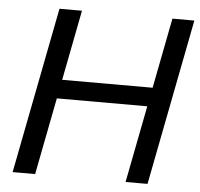

<svg xmlns="http://www.w3.org/2000/svg" viewBox="-50 -740 824 792"><g transform="rotate(5 361.5 -344.0)"><path d="M498.5 0 560.5 -318.8H186L124 0H30.8L164.6 -688H257.8L201.2 -397H575.7L632.3 -688H723.1L589.4 0Z"/></g></svg>

Font: Liberation Sans
Style: Italic
Weight: 400
Italic angle: -12°
Designer: Steve Matteson
Foundry: Ascender Corporation
Version: Version 2.1.5